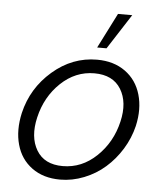

<svg xmlns="http://www.w3.org/2000/svg" viewBox="-51 -735 663 787"><g transform="rotate(5 280.5 -341.5)"><path d="M329.6 -545.4 402.8 -689.9H461.4L368.2 -545.4ZM225.1 7.3Q156.2 7.3 109.1 -27.1Q62 -61.5 45.7 -120.4Q29.3 -179.2 45.4 -251Q69.8 -355 151.1 -425.3Q232.4 -495.6 334 -495.6Q402.8 -495.6 450.2 -461.4Q497.6 -427.2 514.6 -368.4Q531.7 -309.6 515.6 -238.8Q503.4 -188 475.6 -142.8Q447.8 -97.7 409.9 -64.5Q372.1 -31.2 323.7 -12Q275.4 7.3 225.1 7.3ZM231 -48.8Q309.6 -48.8 370.4 -106.9Q431.2 -165 451.2 -251Q470.2 -331.5 437.3 -385.3Q404.3 -439 328.1 -439Q250 -439 189.9 -381.8Q129.9 -324.7 109.9 -238.8Q90.8 -157.2 123 -103Q155.3 -48.8 231 -48.8Z"/></g></svg>

Font: HK Grotesk Legacy
Style: Italic
Weight: 400
Italic angle: -13°
Designer: Alfredo Marco Pradil
Foundry: Hanken Design Co.
Version: Version 2.022;PS 002.022;hotconv 1.0.88;makeotf.lib2.5.64775